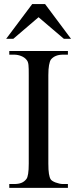

<svg xmlns="http://www.w3.org/2000/svg" viewBox="-20 -909 373 929"><path d="M24.9 0V-18.6H48.8Q69.3 -18.6 83.5 -24.2Q97.7 -29.8 107.4 -42.5Q119.1 -56.2 119.1 -117.7V-545.4Q119.1 -562.5 118.9 -574.5Q118.7 -586.4 117.7 -595Q116.7 -603.5 114.5 -609.4Q112.3 -615.2 108.4 -619.6Q99.1 -631.3 82.5 -637.9Q65.9 -644.5 48.8 -644.5H24.9V-662.1H308.6V-644.5H284.7Q245.6 -644.5 226.1 -620.6Q220.7 -612.3 217.3 -593.8Q213.9 -575.2 213.9 -545.4V-117.7Q213.9 -85.4 216.8 -67.9Q219.7 -50.3 225.1 -41.5Q227.5 -37.6 233.9 -33.4Q240.2 -29.3 248.8 -26.1Q257.3 -22.9 266.6 -20.8Q275.9 -18.6 284.7 -18.6H308.6V0ZM289.1 -721.2 166.5 -825.7 44.4 -721.2H9.8L135.7 -889.2H198.2L323.7 -721.2Z"/></svg>

Font: Doulos SIL Afr
Style: Regular
Weight: 400
Designer: Walt Agee, Victor Gaultney, Peter Martin, Debbi Hosken, Becca Hirsbrunner
Foundry: SIL International
Version: Version 5.000